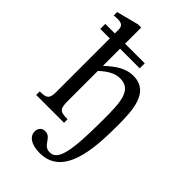

<svg xmlns="http://www.w3.org/2000/svg" viewBox="-275 -797 1112 1112"><g transform="rotate(45 281.5 -241.0)"><path d="M284 224C476 224 491 -15 491 -206C491 -335 485 -477 351 -477C289 -477 239 -441 189 -395H186V-533H347V-574H186V-706H159L24 -671V-643C24 -643 37 -645 53 -645C80 -645 102 -640 102 -605V-574H24V-533H102V-93C102 -37 84 -29 32 -29V0H260V-29C190 -29 186 -43 186 -116V-351C235 -396 271 -412 309 -412C405 -412 408 -312 408 -172C408 96 386 180 322 180C264 180 271 111 218 111C192 111 175 128 175 155C175 196 214 224 284 224Z"/></g></svg>

Font: STIX Two Text
Style: Regular
Weight: 400
Designer: Ross Mills, John Hudson & Paul Hanslow, Tiro Typeworks Ltd; with prior portions MicroPress Inc., and Coen Hoffman.
Foundry: Tiro Typeworks Ltd
Version: Version 2.13 b171